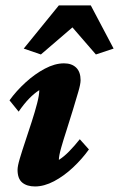

<svg xmlns="http://www.w3.org/2000/svg" viewBox="-20 -671 434 699"><path d="M107.4 7.8Q78.1 7.8 61 -6.3Q43.9 -20.5 43.9 -52.7Q43.9 -66.4 52.2 -94.2Q60.5 -122.1 72.3 -157.2Q84 -192.4 95.7 -228.5Q107.4 -264.6 115.2 -294.9Q123 -325.2 123 -342.8Q104.5 -331.1 85.9 -312Q67.4 -293 47.9 -264.6L14.6 -305.7Q39.1 -339.8 72.8 -370.6Q106.4 -401.4 143.1 -420.9Q179.7 -440.4 212.9 -440.4Q241.2 -440.4 257.3 -424.8Q273.4 -409.2 273.4 -378.9Q273.4 -365.2 265.1 -336.9Q256.8 -308.6 245.6 -271.5Q234.4 -234.4 222.7 -198.2Q210.9 -162.1 202.6 -132.8Q194.3 -103.5 194.3 -88.9Q212.9 -100.6 231.9 -120.1Q251 -139.6 270.5 -164.1L303.7 -127Q279.3 -92.8 246.1 -61.5Q212.9 -30.3 176.8 -11.2Q140.6 7.8 107.4 7.8ZM393.6 -494.1 329.1 -472.7 215.8 -603.5H281.2L128.9 -472.7L66.4 -494.1L194.3 -651.4H310.5Z"/></svg>

Font: Crimson Pro ExtraBold
Style: Italic
Weight: 800
Italic angle: -12°
Designer: Jacques Le Bailly
Foundry: Baron von Fonthausen
Version: Version 1.003